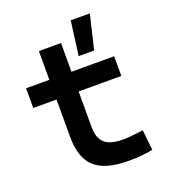

<svg xmlns="http://www.w3.org/2000/svg" viewBox="-140 -868 867 980"><g transform="rotate(-20 293.0 -378.5)"><path d="M333 -580.1 357.4 -765.6H460.9L417 -580.1ZM391.6 9.8Q263.7 9.8 207.3 -42Q150.9 -93.8 150.9 -207.5V-410.6H24.4V-517.6H150.9V-673.8H271V-517.6H502.9V-410.6H271V-217.3Q271 -157.2 301.3 -129.9Q331.5 -102.5 401.4 -102.5Q424.3 -102.5 450.7 -105.2Q477.1 -107.9 510.7 -112.3L522.5 -2Q489.3 3.9 458.3 6.8Q427.2 9.8 391.6 9.8Z"/></g></svg>

Font: Caskaydia Cove SemiBold
Style: Regular
Weight: 600
Monospace: yes
Designer: Aaron Bell
Foundry: Saja Typeworks
Version: Version 4.300; ttfautohint (v1.8.3)